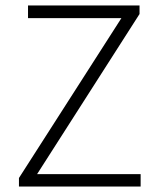

<svg xmlns="http://www.w3.org/2000/svg" viewBox="-20 -679 579 699"><path d="M49 0V-31L422 -613H82V-659H488V-628L115 -45H492V0Z"/></svg>

Font: Assistant Light
Style: Regular
Weight: 300
Designer: Hebrew By Ben Nathan, Latin by Paul Hunt
Version: Version 2.001;PS 002.001;hotconv 1.0.88;makeotf.lib2.5.64775